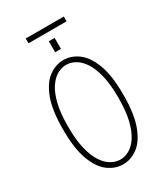

<svg xmlns="http://www.w3.org/2000/svg" viewBox="-225 -1031 1001 1144"><g transform="rotate(-30 275.0 -459.0)"><path d="M275.5 11Q222 11 174.5 -23.5Q127 -58 97.2 -136.8Q67.5 -215.5 67.5 -348Q67.5 -480.5 97.2 -558.8Q127 -637 174.5 -671.5Q222 -706 275.5 -706Q328.5 -706 375.8 -671.5Q423 -637 452.8 -558.8Q482.5 -480.5 482.5 -348Q482.5 -215.5 452.8 -136.8Q423 -58 375.8 -23.5Q328.5 11 275.5 11ZM275.5 -22Q306 -22 336.5 -38.8Q367 -55.5 392.2 -93.5Q417.5 -131.5 432.8 -194Q448 -256.5 448 -348Q448 -439 432.8 -501.5Q417.5 -564 392.2 -601.8Q367 -639.5 336.5 -656.2Q306 -673 275.5 -673Q245 -673 214.2 -656.2Q183.5 -639.5 158 -601.8Q132.5 -564 117.2 -501.5Q102 -439 102 -348Q102 -256.5 117.2 -194Q132.5 -131.5 158 -93.5Q183.5 -55.5 214.2 -38.8Q245 -22 275.5 -22ZM257 -846H297V-770.5H257ZM146 -896V-929H408V-896Z"/></g></svg>

Font: Trispace SemiCondensed Thin
Style: Regular
Weight: 100
Width: 4
Designer: Tyler Finck
Foundry: Etcetera Type Company
Version: Version 1.210; ttfautohint (v1.8.3)